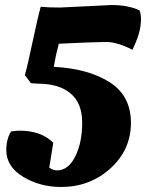

<svg xmlns="http://www.w3.org/2000/svg" viewBox="-20 -729 581 764"><path d="M218 -699 424 -709Q489 -709 535 -688Q541 -675 541 -652Q541 -607 516 -550L507 -531Q446 -562 402.5 -562Q359 -562 214 -555Q202 -511 194 -463Q331 -456 416 -402Q501 -348 501 -240.5Q501 -133 419.5 -59Q338 15 223 15Q139 15 72 -25.5Q5 -66 5 -132Q5 -175 24 -206Q44 -209 58 -209Q144 -209 192 -161L176 -62Q192 -51 206 -51Q252 -51 279.5 -106.5Q307 -162 307 -240.5Q307 -319 260.5 -357.5Q214 -396 132 -396L103 -398L79 -430Q89 -465 109.5 -562Q130 -659 142 -702Q173 -699 218 -699Z"/></svg>

Font: Oleo Script
Style: Bold
Weight: 700
Designer: Soytutype
Foundry: Soytutype
Version: Version 1.002